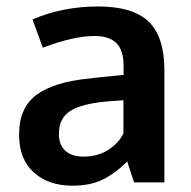

<svg xmlns="http://www.w3.org/2000/svg" viewBox="-20 -570 598 600"><path d="M206.5 10.3Q131.8 10.3 85.7 -31Q39.6 -72.3 39.6 -149.9Q39.6 -233.4 94.2 -273.7Q148.9 -314 259.3 -324.7Q274.4 -326.7 292 -328.6Q309.6 -330.6 331.5 -332.5Q353.5 -334.5 366.2 -335.9V-364.3Q366.2 -413.1 343.8 -435.3Q321.3 -457.5 275.4 -457.5Q210 -457.5 113.8 -420.9Q113.3 -422.4 97.7 -465.3Q82 -508.3 81.5 -509.3Q176.3 -549.8 286.6 -549.8Q395 -549.8 444.3 -502.7Q493.7 -455.6 493.7 -350.1V0H398.9Q398.4 -2 388.2 -32.7Q377.9 -63.5 377.9 -65.4Q337.9 -26.4 299.6 -8.1Q261.2 10.3 206.5 10.3ZM241.2 -80.6Q285.6 -80.6 318.6 -101.8Q351.6 -123 365.7 -153.3V-256.8Q364.3 -256.8 340.1 -254.9Q315.9 -252.9 314 -252.9Q236.3 -246.1 200.2 -223.6Q164.1 -201.2 164.1 -151.4Q164.1 -117.2 184.1 -98.9Q204.1 -80.6 241.2 -80.6Z"/></svg>

Font: Oxygen
Style: Bold
Weight: 700
Designer: vernon adams
Foundry: Vernon Adams
Version: Version 0.2.3 webfont; ttfautohint (v0.93.3-1d66) -l 8 -r 50